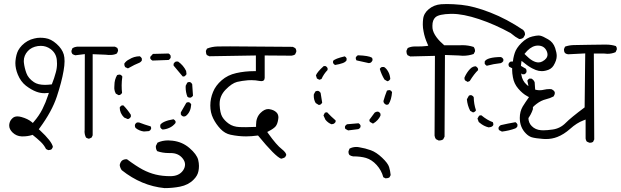

<svg xmlns="http://www.w3.org/2000/svg" viewBox="-20 -776 3095 957"><path d="M204.1 -353Q168.9 -353 148.9 -366.7Q121.1 -385.3 111.6 -411.4Q102.1 -437.5 99.1 -463.4Q98.6 -467.8 98.6 -471.7Q98.6 -499.5 118.7 -521.5Q137.2 -541.5 168.5 -546.4Q176.3 -547.4 183.6 -547.4Q210 -547.4 231.9 -531.7Q259.8 -511.2 263.2 -477.1Q264.2 -467.8 264.2 -458.5Q264.2 -436.5 258.3 -415.5Q251 -387.2 238.3 -355.5Q217.8 -353 204.1 -353ZM441.9 -505.9 504.9 -503.4Q516.1 -502 522 -502Q527.8 -502 534.7 -502.2Q541.5 -502.4 549.6 -504.4Q557.6 -506.3 563 -509.8L567.9 -521Q568.4 -522.5 568.4 -524.2Q568.4 -525.9 567.9 -528.3Q567.4 -533.2 564 -537.6L552.7 -543.5H364.7Q352.5 -542.5 341.3 -536.1L336.4 -523.9Q335.9 -522.5 335.9 -521Q335.9 -513.2 340.8 -506.8Q347.2 -502.4 355.5 -500.5L402.8 -506.3L401.9 -127.4Q401.4 -124 401.4 -121.1Q401.4 -104.5 408.7 -90.3Q415 -86.4 422.9 -84.5Q429.2 -86.4 437 -90.8L441.9 -101.6ZM221.2 -27.8Q231.4 -27.8 237.8 -32.7L243.7 -43.5Q238.8 -71.3 178.7 -127L173.3 -131.8L177.7 -137.7Q238.8 -220.7 263.2 -294.4Q287.6 -368.2 296.9 -422.9Q301.8 -450.7 301.8 -470.7Q301.8 -490.7 297.9 -504.4Q289.6 -532.7 262.2 -557.1Q234.4 -582 206.1 -585.9Q193.8 -587.9 179.7 -587.9Q165.5 -587.9 150.4 -584Q115.7 -576.2 89.4 -549.8Q78.1 -538.1 70.8 -524.9Q60.1 -504.4 57.1 -472.2Q56.6 -466.8 56.6 -461.4Q56.6 -434.1 68.8 -404.3Q83 -369.6 108.9 -349.1Q135.7 -328.6 160.2 -319.3Q180.2 -311.5 202.1 -311.5Q206.5 -311.5 223.6 -313L219.7 -301.3Q208 -265.1 191.4 -232.2Q174.8 -199.2 148.9 -169.4L143.6 -163.1L137.2 -168.5Q118.2 -184.1 86.4 -192.9Q75.7 -195.8 66.9 -195.8Q52.2 -195.8 43 -187.5Q36.6 -181.6 33.2 -176.3Q25.9 -164.1 25.9 -149.9Q25.9 -131.8 43 -115.2Q62 -97.2 87.9 -96.2Q90.8 -96.2 93.8 -96.2Q117.7 -96.2 138.2 -102.5L142.1 -104Q164.6 -86.4 182.1 -69.8Q199.2 -53.7 209.5 -33.2L220.2 -27.8Q220.7 -27.8 221.2 -27.8Z M729 -484.4Q732.9 -477.5 739.7 -474.1L820.3 -477.1Q827.1 -480.5 830.6 -487.8V-498.5Q828.6 -502.4 825.7 -505.4L820.3 -509.3L742.2 -507.3L729 -492.7ZM687 -484.4Q683.6 -491.7 676.8 -495.6Q647 -495.1 624 -480Q608.9 -473.1 599.6 -459Q599.6 -457.5 599.6 -456.5Q599.6 -447.8 604 -441.4L617.7 -435.1Q655.3 -456.1 670.4 -461.4Q681.6 -465.3 687 -474.6ZM856.4 -469.2Q849.1 -465.8 845.2 -458V-449.2Q869.1 -419.9 890.6 -395H898.4Q905.3 -398.9 909.7 -406.2L907.7 -422.4Q894 -450.7 867.7 -469.2ZM588.4 -313Q586.4 -330.1 586.4 -350.6Q586.4 -371.1 589.8 -394.5Q586.4 -400.9 579.6 -403.8Q577.6 -404.3 576.2 -404.3Q572.3 -404.3 568.1 -403.1Q564 -401.9 563.5 -401.4Q550.3 -378.4 550.3 -351.6V-351.1Q549.8 -345.7 549.8 -342Q549.8 -338.4 549.8 -333Q550.8 -321.3 557.1 -309.6L570.8 -301.8L577.6 -302.7Q585 -306.2 588.4 -313ZM931.2 -289.6Q938.5 -293 941.9 -299.3L938 -356.4Q934.6 -363.8 927.2 -366.7Q925.8 -367.2 923.8 -367.2Q918 -367.2 913.6 -364.3L905.8 -349.1Q905.3 -345.7 905.3 -341.8Q905.3 -316.4 914.1 -293.9L921.4 -289.6ZM896.5 -195.3Q902.8 -195.3 907.2 -198.7Q930.7 -217.8 933.1 -255.4Q929.7 -263.2 922.4 -266.1Q920.4 -266.6 918.5 -266.6Q913.1 -266.6 908.7 -263.7L881.3 -215.8V-206.1Q884.8 -198.7 892.6 -195.8Q894.5 -195.3 896.5 -195.3ZM586.9 -250.5Q580.1 -247.1 576.7 -240.2Q577.1 -211.4 598.6 -190.4L616.2 -182.6L621.6 -183.6Q628.9 -187 632.3 -194.3V-203.6Q615.7 -229.5 595.2 -250.5ZM855 -171.9Q851.1 -178.2 844.7 -181.6Q816.9 -177.2 798.8 -168.9Q783.2 -161.6 778.8 -153.3V-141.6Q782.2 -134.3 790 -130.4Q806.2 -130.9 823.7 -138.7Q841.3 -146 855 -163.1ZM733.4 -136.7Q733.4 -142.1 731 -146Q700.7 -154.8 673.3 -165.5H663.1Q655.8 -162.1 652.8 -154.3Q652.3 -151.9 652.3 -149.9Q652.3 -143.6 655.8 -138.2Q673.8 -123.5 697.3 -120.6L722.7 -122.6Q730 -126 732.9 -133.3Q733.4 -134.8 733.4 -136.7ZM821.3 -13.2H830.1Q869.1 -13.2 890.1 13.2Q902.3 28.3 902.3 43.7Q902.3 59.1 892.6 73.2Q872.6 102.1 829.1 102.1Q789.1 102.1 755.9 94Q722.7 85.9 690.9 69.1Q659.2 52.2 613.3 18.1Q611.8 17.6 610.4 17.6Q596.2 17.6 586.9 25.4Q578.6 34.7 576.7 46.9Q578.6 61 586.9 72.3Q685.1 150.4 800.3 161.6Q840.3 161.6 877.4 154.3Q918.9 146 944.8 119.6Q964.8 100.1 969.2 76.7Q971.7 64.9 971.7 51Q971.7 37.1 967.8 20.5Q960.4 -7.3 924.3 -38.3Q888.2 -69.3 839.8 -74.7Q828.6 -76.2 818.4 -76.2Q788.6 -76.2 765.1 -64.9L757.3 -49.3Q756.8 -47.4 756.8 -45.4Q756.8 -31.7 763.7 -22.5Q790.5 -13.2 821.3 -13.2Z M1255.4 -499.5V-421.4H1247.1Q1200.2 -421.4 1157.2 -411.6Q1115.2 -402.3 1085 -376Q1054.7 -349.6 1042 -317.9Q1028.3 -285.2 1028.3 -250Q1028.3 -214.8 1042.5 -186Q1056.6 -157.2 1079.1 -133.3Q1101.1 -110.4 1128.9 -104.5Q1168 -96.2 1206.5 -96.2Q1231.9 -96.2 1266.1 -100.6Q1352.1 4.4 1381.3 15.1Q1391.6 13.2 1400.9 7.8L1406.7 -2.9Q1406.7 -7.3 1404.8 -10.5Q1402.8 -13.7 1401.9 -15.6Q1396.5 -23.4 1385.3 -32.2Q1358.4 -52.7 1317.4 -110.4L1312 -118.2L1320.3 -122.6Q1344.2 -134.8 1353.8 -146.2Q1363.3 -157.7 1366.7 -181.6Q1367.7 -186 1367.7 -190.4Q1367.7 -206.1 1357.9 -215.8Q1345.2 -228.5 1322.3 -231.9Q1319.8 -232.4 1316.9 -232.4Q1297.9 -232.4 1278.3 -212.9Q1256.3 -190.9 1256.3 -154.3Q1256.3 -152.8 1256.3 -143.6Q1224.1 -142.1 1206.3 -142.1Q1188.5 -142.1 1174.8 -142.6Q1141.6 -144 1120.1 -159.7Q1099.1 -174.8 1087.9 -193.6Q1076.7 -212.4 1074.7 -253.4Q1074.7 -256.3 1074.7 -258.8Q1074.7 -298.3 1104.5 -329.1Q1135.3 -360.8 1161.6 -367.7Q1186 -373.5 1215.8 -376Q1224.6 -376.5 1232.9 -376.5Q1253.9 -376.5 1272.9 -372.6Q1278.8 -371.6 1282.2 -371.6Q1291 -371.6 1294.9 -375.5Q1298.8 -379.4 1299.3 -388.2V-499.5L1433.1 -498.5Q1442.4 -499.5 1450.7 -504.4L1456.5 -517.1Q1457 -518.6 1457 -520.8Q1457 -522.9 1456.5 -525.4Q1455.6 -531.2 1451.7 -536.1L1439.5 -542.5Q1181.6 -544.9 1127 -544.9Q1072.3 -544.9 1064.5 -544.4Q1035.6 -543.5 1011.7 -533.7L1006.3 -522.5Q1006.3 -521.5 1006.3 -520.5Q1006.3 -508.8 1011.2 -501.5L1023.4 -495.6Z M1836.9 -478Q1836.9 -483.9 1834 -488.3Q1818.4 -498.5 1763.7 -500.5Q1757.3 -497.1 1753.4 -489.7Q1753.4 -489.3 1753.4 -487.8Q1753.4 -486.3 1753.4 -483.9Q1754.4 -479 1756.8 -475.1Q1787.6 -467.8 1818.4 -461.4L1825.7 -462.9Q1833 -466.3 1836.4 -474.6Q1836.9 -476.6 1836.9 -478ZM1698.2 -495.1Q1650.4 -483.9 1640.1 -472.7V-461.9Q1644 -455.6 1649.9 -452.1Q1671.9 -455.6 1688 -461.4Q1702.1 -466.3 1707.5 -475.6V-485.4Q1704.6 -491.7 1698.2 -495.1ZM1593.8 -446.8Q1561.5 -418 1554.7 -400.4L1559.6 -384.8L1571.8 -378.4L1582.5 -382.3Q1593.3 -406.7 1612.8 -427.2V-436.5Q1609.4 -443.4 1602.5 -446.8ZM1882.8 -441.9Q1876.5 -439 1873 -432.6Q1881.3 -403.8 1896.5 -379.4L1910.6 -371.1L1915 -372.1Q1921.9 -375.5 1925.3 -382.3Q1923.8 -403.8 1914.6 -419.4Q1905.8 -435.1 1894.5 -441.9ZM1903.8 -254.4Q1905.3 -253.9 1906.5 -253.9Q1907.7 -253.9 1909.7 -253.9Q1913.1 -254.4 1917 -256.8Q1931.2 -278.8 1934.1 -316.9Q1930.7 -323.7 1923.8 -326.7Q1922.9 -326.7 1920.9 -326.7Q1914.6 -326.7 1908.7 -324.2Q1898.4 -298.3 1891.1 -272L1892.6 -265.1Q1896 -257.8 1903.8 -254.4ZM1564 -323.2Q1557.6 -323.2 1552.2 -320.3L1544.4 -306.2Q1543.9 -302.2 1543.9 -298.8Q1543.9 -277.8 1553.7 -262.2L1568.8 -252.9L1575.7 -253.9Q1582 -257.3 1585.9 -264.2Q1581.5 -293.5 1578.1 -313Q1574.7 -319.3 1566.9 -322.8Q1565.4 -323.2 1564 -323.2ZM1862.8 -219.7Q1854.5 -219.7 1847.7 -214.8L1821.3 -179.2Q1821.3 -178.2 1821.3 -177.2Q1821.3 -176.3 1821.3 -175.3Q1821.3 -174.3 1821.8 -172.9Q1822.3 -170.4 1823.7 -168.5L1838.4 -160.2L1841.3 -161.1Q1865.7 -175.8 1876.5 -199.7V-209Q1873 -216.3 1865.7 -219.2Q1864.3 -219.7 1862.8 -219.7ZM1610.4 -216.3Q1603.5 -216.3 1599.1 -213.9L1592.3 -200.7L1602.1 -179.2Q1615.2 -163.1 1632.3 -156.7L1641.1 -158.2Q1646 -160.2 1647.9 -162.6Q1651.4 -165.5 1652.8 -168.9V-175.8Q1629.9 -195.3 1610.4 -216.3ZM1776.9 -151.4Q1773.4 -158.2 1767.1 -161.6L1710 -156.7Q1702.6 -153.3 1699.7 -146Q1699.2 -144.5 1699.2 -142.6Q1699.2 -136.7 1701.7 -133.3L1715.3 -126L1766.1 -132.3Q1773.4 -135.3 1776.9 -142.6ZM1902.8 112.8Q1914.1 112.8 1921.4 107.9L1927.2 96.7Q1925.3 75.7 1919.4 56.6Q1913.6 37.6 1884.8 10.3Q1856 -17.1 1828.4 -27.1Q1800.8 -37.1 1770.5 -42Q1763.2 -43.5 1755.9 -43.5Q1737.8 -43.5 1722.2 -35.2L1717.3 -22.5Q1716.8 -20.5 1716.8 -18.6Q1716.8 -9.8 1721.7 -3.4Q1730 2 1739.7 3.4Q1777.8 3.4 1804.2 11.2Q1833.5 20 1857.4 46.4Q1881.3 72.8 1890.6 107.4L1901.4 112.8Q1902.3 112.8 1902.8 112.8Z M2488.8 -481.4Q2484.9 -488.3 2477.1 -491.7Q2442.9 -491.7 2420.9 -485.4Q2401.9 -480 2396 -469.7V-458Q2399.9 -451.7 2406.2 -448.2Q2439.9 -457.5 2476.6 -461.4Q2484.4 -464.8 2488.8 -471.7ZM2604 -416Q2604.5 -418.5 2604.5 -420.9Q2604.5 -428.2 2601.6 -433.1L2539.6 -469.2H2525.4Q2518.1 -465.8 2515.1 -458.5Q2514.6 -457 2514.6 -455.1Q2514.6 -448.7 2517.6 -443.8Q2552.7 -426.3 2584.5 -405.8H2593.8Q2601.1 -409.2 2604 -416ZM2352.1 -445.3Q2350.6 -445.3 2348.6 -445.3Q2346.7 -445.3 2344 -444.8Q2341.3 -444.3 2337.9 -442.9Q2330.1 -439.9 2322.3 -431.6Q2306.2 -414.6 2295.4 -390.1Q2294.9 -388.7 2294.9 -386.7Q2294.9 -380.4 2297.9 -375.5L2311 -367.7L2321.3 -372.1Q2343.3 -407.7 2362.8 -426.3V-433.6Q2359.4 -440.9 2352.1 -445.3ZM2639.6 -282.7Q2646.5 -286.1 2649.9 -292.5L2645 -365.7Q2641.1 -377.4 2628.9 -384.3H2618.2Q2615.2 -382.3 2612.8 -379.9L2608.4 -374Q2617.7 -336.9 2617.7 -296.4Q2621.1 -287.6 2629.9 -282.7ZM2326.7 -301.8Q2320.8 -301.8 2316.9 -298.8L2307.1 -281.2Q2309.6 -250.5 2323.7 -223.6L2337.4 -215.8L2342.3 -216.8Q2349.1 -219.7 2352.5 -226.1Q2341.8 -257.3 2341.3 -291Q2337.9 -298.3 2330.1 -301.3Q2328.1 -301.8 2326.7 -301.8ZM2622.1 -254.9Q2616.7 -254.9 2612.8 -252.4Q2598.1 -223.6 2580.1 -194.3Q2580.1 -192.9 2580.1 -191.9Q2580.1 -190.9 2580.1 -189.7Q2580.1 -188.5 2580.6 -187Q2581.1 -184.1 2582.5 -182.1L2596.2 -174.3L2607.4 -178.7Q2627 -203.6 2636.2 -231.9V-244.1Q2632.8 -251.5 2625.5 -254.4Q2624 -254.9 2622.1 -254.9ZM2439 -155.3Q2439 -162.1 2436.5 -167Q2408.2 -177.2 2379.4 -201.2Q2377.9 -201.2 2377 -201.2Q2371.1 -201.2 2367.7 -198.7L2359.9 -185.1L2366.2 -168L2371.6 -163.6Q2391.1 -147 2415.5 -141.1L2427.7 -143.1Q2435.5 -146 2439 -153.3Q2439 -154.3 2439 -155.3ZM2559.1 -156.2Q2555.7 -163.1 2549.3 -167Q2512.2 -160.6 2476.1 -152.3Q2468.8 -148.9 2465.3 -141.1Q2464.8 -139.2 2464.8 -137.9Q2464.8 -136.7 2464.8 -134.8Q2465.3 -130.9 2467.8 -127.4L2481.9 -120.1Q2517.6 -124.5 2547.9 -135.7Q2555.7 -139.2 2559.1 -147ZM2064.9 -544.4H2047.9Q2028.3 -544.4 2012.2 -536.6L2006.3 -523.9Q2005.9 -522 2005.9 -519Q2005.9 -509.3 2011.2 -501L2024.9 -494.6L2147.9 -497.6L2146 -100.1Q2147.5 -89.8 2152.8 -82.5L2166.5 -75.7Q2167 -75.7 2167.5 -75.7Q2180.7 -75.7 2189 -81.5L2195.8 -94.7L2197.8 -502L2265.6 -499.5Q2276.9 -498 2286.6 -498Q2315.9 -498 2340.8 -506.8L2347.2 -519Q2347.7 -520.5 2347.7 -522Q2347.7 -533.2 2340.8 -542Q2314 -550.8 2284.2 -550.8Q2277.3 -550.8 2270 -550.3H2269.5H2194.3Q2183.6 -559.6 2173.8 -569.3Q2164.1 -579.1 2155.8 -590.3Q2138.2 -614.3 2135.7 -635.3Q2135.3 -642.1 2135.3 -647.9Q2135.3 -676.3 2150.4 -689.9Q2167.5 -705.6 2227.1 -707Q2230 -707 2232.9 -707Q2288.6 -707 2367.7 -680.7Q2446.8 -654.3 2524.9 -611.3L2548.8 -592.8L2567.9 -581.5Q2568.4 -581.5 2568.4 -581.5Q2581.1 -581.5 2588.9 -588.4L2596.7 -602.1Q2596.7 -604 2596.7 -606Q2596.7 -617.2 2588.9 -625L2587.9 -626.5Q2506.8 -681.2 2424.3 -713.4Q2341.8 -745.6 2278.8 -752Q2237.8 -755.9 2207.5 -755.9Q2191.4 -755.9 2178.7 -754.9Q2143.1 -752 2117.2 -730.5Q2091.8 -709.5 2088.9 -680.2Q2087.4 -668.5 2087.4 -653.1Q2087.4 -637.7 2091.3 -618.7Q2096.7 -588.4 2110.4 -558.1L2114.7 -547.9L2103.5 -546.4Q2085 -544.4 2064.9 -544.4Z M2661.1 -548.8Q2693.4 -548.8 2705.6 -520Q2709 -511.7 2709 -504.4Q2709 -483.4 2683.1 -469.7Q2673.8 -464.8 2664.1 -464.8Q2635.7 -464.8 2599.6 -502L2594.2 -507.3Q2603.5 -518.6 2607.9 -522.9Q2633.8 -548.8 2661.1 -548.8ZM2920.9 -64.5Q2929.7 -64.5 2936 -68.8L2941.9 -81.1L2939.9 -509.3H2988.8Q2998.5 -507.8 3007.3 -507.8Q3029.8 -507.8 3048.3 -516.1L3054.2 -528.8Q3054.7 -530.3 3054.7 -531.7Q3054.7 -540.5 3049.8 -546.4Q3026.9 -553.7 3001 -553.7Q2999 -553.7 2990.7 -553.7Q2966.8 -553.2 2914.1 -552.7Q2861.3 -552.2 2838.1 -551.3Q2814.9 -550.3 2796.4 -543.5L2791.5 -532.2Q2791 -530.3 2791 -528.3Q2791 -518.6 2795.9 -511.7Q2803.2 -506.3 2811.5 -505.4L2897 -509.8L2894 -240.7Q2824.7 -189 2799.8 -163.6Q2772.5 -135.7 2734.4 -130.4Q2707 -126.5 2688 -126.5Q2682.1 -126.5 2676.8 -127Q2648.9 -128.9 2630.4 -147.5Q2613.8 -164.1 2613.8 -189Q2613.8 -219.7 2638.7 -244.6Q2645 -251 2655.3 -258.8Q2677.2 -275.4 2701.2 -281.2Q2721.7 -286.1 2739.3 -295.4Q2745.6 -305.2 2745.6 -312.5Q2745.6 -323.7 2728.5 -331.5Q2723.1 -332 2718.8 -332Q2704.6 -332 2692.9 -329.1Q2681.2 -326.2 2670.4 -326.2Q2635.7 -326.2 2605 -354Q2583 -373.5 2578.6 -403.8Q2576.2 -419.4 2576.2 -433.1Q2576.2 -446.8 2577.6 -458L2579.6 -472.7Q2596.7 -459 2602.1 -455.1Q2607.4 -451.2 2612.5 -447.5Q2617.7 -443.8 2622.8 -440.9Q2627.9 -438 2632.3 -435.5Q2642.1 -430.2 2650.4 -427.2Q2665.5 -421.4 2680.7 -421.4Q2690.9 -421.4 2701.7 -424.3Q2727.1 -430.2 2738.8 -448.7Q2754.9 -475.1 2754.9 -497.1Q2754.9 -513.2 2747.1 -536.6Q2737.3 -565.9 2711.9 -580.1Q2685.5 -595.7 2672.9 -598.1Q2669.9 -599.1 2665 -599.1Q2653.3 -599.1 2633.3 -594.2Q2605 -587.9 2578.6 -561.5Q2553.7 -536.6 2545.7 -512Q2537.6 -487.3 2534.2 -455.1Q2532.7 -443.4 2532.7 -427.2Q2532.7 -411.1 2536.6 -390.6Q2542 -358.9 2563 -334.5Q2584.5 -309.1 2608.4 -296.4L2616.7 -292Q2597.7 -265.1 2585.4 -245.1Q2570.8 -220.2 2570.8 -188Q2570.8 -141.1 2601.6 -110.4Q2615.2 -96.7 2630.4 -91.8Q2648.9 -86.4 2687.5 -83.5Q2694.3 -83 2701.2 -83Q2731.4 -83 2757.8 -93.3Q2790.5 -106 2821.8 -133.8Q2855 -163.6 2887.7 -175.8L2898.9 -180.2V-85.4Q2899.9 -77.1 2904.8 -70.3L2917 -64.9Q2918.9 -64.5 2920.9 -64.5Z"/></svg>

Font: NaikaiFont
Style: Light
Weight: 300
Version: Version 1.89